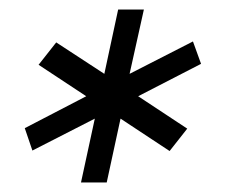

<svg xmlns="http://www.w3.org/2000/svg" viewBox="-20 -696 478 403"><path d="M150 -313 179 -447 48 -380 32 -427 161 -494 61 -560 98 -607 199 -541 228 -676H282L252 -541L385 -609L402 -562L270 -494L373 -426L336 -379L233 -447L204 -313Z"/></svg>

Font: Junicode SmExp
Style: Bold Italic
Weight: 700
Width: 6
Italic angle: -11°
Designer: Peter S. Baker
Version: Version 2.205; ttfautohint (v1.8.4)